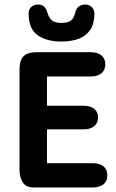

<svg xmlns="http://www.w3.org/2000/svg" viewBox="-20 -826 512 846"><path d="M187 -489H379Q410 -489 427 -503Q444 -517 444 -543Q444 -568 427 -582Q410 -596 379 -596H143Q102 -596 84 -578.5Q66 -561 66 -519V-77Q66 -46 80 -23Q94 0 130 0H388Q419 0 436 -14Q453 -28 453 -53Q453 -79 436 -93Q419 -107 388 -107H187V-256H348Q378 -256 395 -270Q412 -284 412 -308Q412 -333 395 -346.5Q378 -360 348 -360H187ZM312 -772Q306 -746 292.5 -735.5Q279 -725 250 -725Q224 -725 210.5 -735Q197 -745 190 -767Q184 -788 174.5 -797Q165 -806 147 -806Q129 -806 117.5 -795Q106 -784 106 -767Q106 -699 145.5 -671Q185 -643 250 -643Q294 -643 326.5 -655Q359 -667 377.5 -694.5Q396 -722 396 -767Q396 -783 384.5 -794.5Q373 -806 357 -806Q339 -806 327 -797Q315 -788 312 -772Z"/></svg>

Font: Beiruti
Style: Bold
Weight: 700
Designer: Arlette Boutros
Foundry: Boutros
Version: Version 1.41